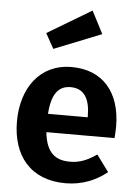

<svg xmlns="http://www.w3.org/2000/svg" viewBox="-60 -939 716 1002"><g transform="rotate(5 298.0 -438.0)"><path d="M445 -775 384 -893 153 -755 197 -676ZM559 -299C559 -482 463 -590 301 -590C134 -590 41 -456 41 -283C41 -104 137 17 321 17C410 17 482 -15 538 -60L474 -147C424 -112 383 -97 335 -97C261 -97 210 -130 199 -240H556C557 -256 559 -280 559 -299ZM407 -336H199C206 -444 244 -485 305 -485C378 -485 407 -429 407 -342Z"/></g></svg>

Font: Glow Sans SC Normal
Style: Bold
Weight: 700
Designer: Ryoko NISHIZUKA (kana, bopomofo & ideographs); Paul D. Hunt (Latin, Greek & Cyrillic); Sandoll Communications, Soo-young
Version: Version 0.93